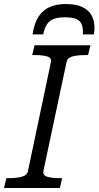

<svg xmlns="http://www.w3.org/2000/svg" viewBox="-40 -935 490 955"><path d="M286 -915Q241 -915 207 -900Q173 -885 151.5 -852Q130 -819 122 -764H175Q182 -798 195 -816Q208 -834 229 -841.5Q250 -849 282 -849Q320 -849 339.5 -840.5Q359 -832 366.5 -813Q374 -794 372 -764H427Q428 -772 429 -779Q430 -786 430 -795Q430 -833 415 -859.5Q400 -886 368.5 -900.5Q337 -915 286 -915ZM99 -84 213 -625Q218 -647 195.5 -654Q173 -661 136 -661H120L132 -710H410L398 -661H383Q347 -661 321 -654.5Q295 -648 291 -626L176 -85Q172 -63 194.5 -56Q217 -49 254 -49H269L258 0H-20L-8 -49H7Q43 -49 69 -56Q95 -63 99 -84Z"/></svg>

Font: Roboto Serif Light
Style: Italic
Weight: 300
Italic angle: -10°
Version: Version 1.007